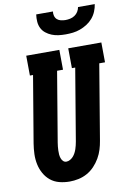

<svg xmlns="http://www.w3.org/2000/svg" viewBox="-103 -1016 726 1085"><g transform="rotate(-10 260.0 -473.5)"><path d="M207 8Q176 8 147.5 0.5Q119 -7 97.5 -24.5Q76 -42 62 -67Q48 -92 42 -120.5Q36 -149 37 -179Q38 -209 43 -240L107 -621H89L88 -735H278L279 -621H245L178 -221Q176 -210 175 -198.5Q174 -187 173.5 -175.5Q173 -164 174 -153Q175 -142 178.5 -131.5Q182 -121 189.5 -113.5Q197 -106 208 -106Q219 -106 229.5 -112Q240 -118 247.5 -126.5Q255 -135 260.5 -145.5Q266 -156 269.5 -166.5Q273 -177 275.5 -187.5Q278 -198 280 -209L349 -621H330L329 -735H519L520 -621H487L415 -190Q411 -165 403.5 -140.5Q396 -116 382.5 -92.5Q369 -69 350 -49Q331 -29 307.5 -16Q284 -3 258 2.5Q232 8 207 8ZM329 -815Q308 -815 288 -817.5Q268 -820 249.5 -827.5Q231 -835 216 -847Q201 -859 192.5 -876Q184 -893 182.5 -913.5Q181 -934 184 -955H280Q278 -942 281.5 -929.5Q285 -917 294 -909Q303 -901 316 -898Q329 -895 342 -895Q355 -895 369 -898Q383 -901 395 -909Q407 -917 414.5 -929.5Q422 -942 424 -955H520Q517 -934 508.5 -913.5Q500 -893 485.5 -876Q471 -859 452 -847Q433 -835 412.5 -827.5Q392 -820 371 -817.5Q350 -815 329 -815Z"/></g></svg>

Font: Iosevka Curly Slab Heavy
Style: Italic
Weight: 900
Italic angle: -9°
Monospace: yes
Designer: Belleve Invis
Foundry: Belleve Invis
Version: Version 22.1.2; ttfautohint (v1.8.4)